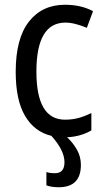

<svg xmlns="http://www.w3.org/2000/svg" viewBox="-20 -567 441 807"><path d="M227 220Q320 220 320 126Q320 91 303 61.5Q286 32 262 10Q320 7 364 -19V-92Q338 -79 311.5 -71.5Q285 -64 253 -64Q133 -64 133 -266Q133 -472 255 -472Q276 -472 300 -465.5Q324 -459 345 -450L371 -520Q321 -547 253 -547Q157 -547 101.5 -476Q46 -405 46 -265Q46 -146 85.5 -79.5Q125 -13 196 4Q251 65 251 115Q251 161 211 161Q188 161 175 156V212Q196 220 227 220Z"/></svg>

Font: Noto Sans Display SemiCondensed
Style: Regular
Weight: 400
Width: 4
Designer: Monotype Design team
Foundry: Monotype Imaging Inc.
Version: 1.000